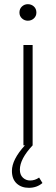

<svg xmlns="http://www.w3.org/2000/svg" viewBox="-20 -695 269 918"><path d="M118 203Q82 203 59.5 182Q37 161 37 122Q37 68 99 0H92V-480H136V0Q75 65 75 116Q75 141 89.5 154.5Q104 168 124 168Q147 168 167 154L183 180Q156 203 118 203ZM113 -596Q97 -596 85 -607Q73 -618 73 -635Q73 -653 85 -664Q97 -675 113 -675Q130 -675 142 -664Q154 -653 154 -635Q154 -618 142 -607Q130 -596 113 -596Z"/></svg>

Font: Toshiba Sans Light
Style: Regular
Weight: 300
Designer: Paul D. Hunt
Foundry: Toshiba Corporation
Version: Version 2.020;PS 2.0;hotconv 1.0.86;makeotf.lib2.5.63406